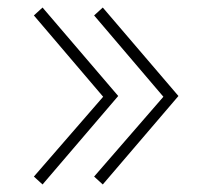

<svg xmlns="http://www.w3.org/2000/svg" viewBox="-20 -510 534 510"><path d="M254 -253 70 -469 93 -490 294 -255 93 -20 70 -41ZM414 -253 230 -469 253 -490 454 -255 253 -20 230 -41Z"/></svg>

Font: Renner
Style: Thin
Weight: 200
Version: Version 003.000 ; ttfautohint (v0.97) -l 8 -r 50 -G 200 -x 1